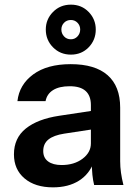

<svg xmlns="http://www.w3.org/2000/svg" viewBox="-20 -796 598 826"><path d="M385 0Q380 -20 377.5 -44Q375 -68 375 -102H371V-344Q371 -384 348.5 -404.5Q326 -425 280 -425Q235 -425 208.5 -408.5Q182 -392 176 -361H55Q63 -432 123 -476Q183 -520 284 -520Q389 -520 443 -472.5Q497 -425 497 -333V-102Q497 -78 500.5 -53Q504 -28 511 0ZM208 10Q131 10 85.5 -28.5Q40 -67 40 -132Q40 -202 91 -243Q142 -284 235 -298L394 -322V-242L256 -221Q211 -214 188.5 -196Q166 -178 166 -146Q166 -117 187 -101.5Q208 -86 245 -86Q299 -86 335 -113Q371 -140 371 -179L385 -102Q365 -47 319.5 -18.5Q274 10 208 10ZM285 -561Q239 -561 208 -592.5Q177 -624 177 -669Q177 -713 208 -744.5Q239 -776 285 -776Q331 -776 361.5 -744.5Q392 -713 392 -669Q392 -624 361.5 -592.5Q331 -561 285 -561ZM285 -627Q302 -627 313.5 -639.5Q325 -652 325 -669Q325 -686 313.5 -698Q302 -710 285 -710Q267 -710 255.5 -698Q244 -686 244 -669Q244 -652 255.5 -639.5Q267 -627 285 -627Z"/></svg>

Font: Instrument Sans SemiBold
Style: Regular
Weight: 600
Designer: Rodrigo Fuenzalida
Foundry: fragTYPE
Version: Version 1.000;gftools[0.9.28]